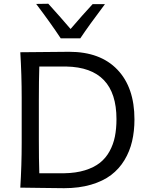

<svg xmlns="http://www.w3.org/2000/svg" viewBox="-20 -988 778 1011"><path d="M402.8 -786.1H299.8Q245.6 -868.2 170.4 -967.3L234.4 -968.3Q301.8 -894 351.6 -835.4Q416.5 -911.1 467.8 -966.3H532.7Q447.3 -853 402.8 -786.1ZM344.2 -715.3Q508.3 -715.3 598.1 -621.3Q688 -527.3 688 -359.4Q688 -297.4 675.5 -244.1Q663.1 -190.9 635.3 -144.8Q607.4 -98.6 564.9 -66.4Q522.5 -34.2 459.5 -15.6Q396.5 2.9 317.4 2.9Q272 2.9 198.5 1.5Q125 0 86.9 0Q94.2 -118.7 94.2 -235.4V-474.6Q94.2 -592.8 86.9 -712.9Q133.3 -712.9 217.3 -714.1Q301.3 -715.3 344.2 -715.3ZM187 -75.7H317.9Q379.9 -76.7 427.2 -91.3Q474.6 -106 505.9 -130.6Q537.1 -155.3 556.9 -191.4Q576.7 -227.5 585 -268.8Q593.3 -310.1 593.3 -360.8Q593.3 -632.8 328.6 -637.7H187Q184.6 -565.9 184.6 -458V-252.9Q184.6 -146.5 187 -75.7Z"/></svg>

Font: Commissioner Flair
Style: Regular
Weight: 400
Designer: Kostas Bartsokas
Foundry: Kostas Bartsokas
Version: Version 1.000